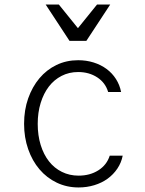

<svg xmlns="http://www.w3.org/2000/svg" viewBox="-20 -815 640 845"><path d="M463 -130Q450 -89 413 -65.5Q376 -42 326 -42Q286 -42 252.5 -58.5Q219 -75 195.5 -105Q172 -135 159 -177Q146 -219 146 -270Q146 -320 159 -362Q172 -404 195 -434Q218 -464 251 -481Q284 -498 324 -498Q372 -498 408 -474.5Q444 -451 456 -410H513Q507 -441 490.5 -467Q474 -493 449 -511.5Q424 -530 392 -540Q360 -550 324 -550Q272 -550 228.5 -529Q185 -508 153.5 -470.5Q122 -433 104 -382Q86 -331 86 -270Q86 -210 104 -158.5Q122 -107 154 -69.5Q186 -32 230 -11Q274 10 326 10Q362 10 395 0Q428 -10 453.5 -28.5Q479 -47 496.5 -73Q514 -99 520 -130ZM286 -635H360L465 -795H407L323 -691L239 -795H181Z"/></svg>

Font: CommitMonoV143 ExtLt
Style: Regular
Weight: 200
Monospace: yes
Designer: Eigil Nikolajsen
Foundry: Eigil Nikolajsen
Version: Version 1.143